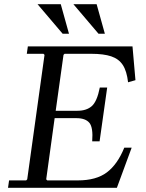

<svg xmlns="http://www.w3.org/2000/svg" viewBox="-20 -890 690 910"><path d="M569 -190H604L534 0H18L23 -35H104L109 -40L191 -630L186 -635H107L112 -670H608L622 -510L587 -500Q581 -553 562 -582Q543 -611 507 -623Q471 -635 413 -635H286L281 -630L244 -365H347Q390 -365 415 -387Q440 -409 453 -475H488L452 -220H417Q422 -286 403.5 -308Q385 -330 342 -330H239L199 -40L204 -35H349Q436 -35 486.5 -73Q537 -111 569 -190ZM158 -870H268L307 -730H277ZM328 -870H438L477 -730H447Z"/></svg>

Font: Brygada 1918
Style: Italic
Weight: 400
Italic angle: -8°
Designer: Mateusz Machalski | Borys Kosmynka | Przemek Hoffer
Foundry: NIEPODLEGLA 2018
Version: Version 3.006